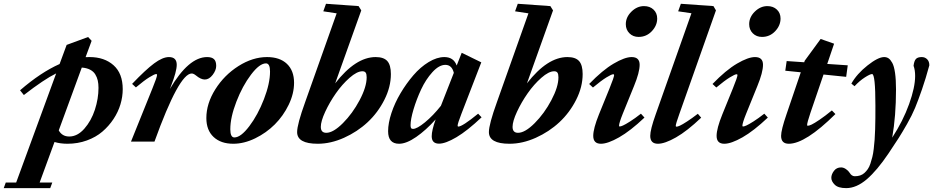

<svg xmlns="http://www.w3.org/2000/svg" viewBox="-148 -745 4909 1010"><path d="M207 11.2Q169.9 11.2 138.7 2L60.5 215.3H127L116.2 244.6H-128.4L-117.7 215.3H-63L147.5 -358.9Q84.5 -328.1 -22.5 -245.1L-42.5 -270Q66.4 -364.3 165.5 -408.2L202.6 -508.8L315.4 -550.3L334 -530.3L302.2 -444.3Q309.6 -444.8 323.2 -444.8Q400.9 -444.8 449.2 -401.9Q497.6 -358.9 497.6 -275.9Q497.6 -236.3 485.6 -196Q473.6 -155.8 449 -118.7Q424.3 -81.5 390.4 -52.5Q356.4 -23.4 308.8 -6.1Q261.2 11.2 207 11.2ZM370.1 -282.7Q370.1 -304.7 366.2 -321.8Q362.3 -338.9 353 -354Q343.8 -369.1 325.9 -378.4Q308.1 -387.7 282.2 -389.6L161.1 -59.1Q178.7 -26.9 216.3 -26.9Q259.3 -26.9 295.7 -68.1Q332 -109.4 351.1 -167.7Q370.1 -226.1 370.1 -282.7Z M541 0 653.8 -279.8Q678.2 -339.4 678.2 -351.1Q678.2 -355.5 673.8 -355.5Q665 -355.5 637.7 -338.6Q610.4 -321.8 566.9 -285.2L546.9 -303.7Q617.7 -377.9 662.6 -411.4Q707.5 -444.8 740.7 -444.8Q781.7 -444.8 781.7 -404.3Q781.7 -369.1 751.5 -292L745.6 -276.9Q844.2 -444.8 941.4 -444.8Q966.3 -444.8 977.8 -433.8Q989.3 -422.9 989.3 -398.4Q989.3 -375.5 970.7 -351.1Q952.1 -326.7 929.2 -326.7Q908.7 -326.7 882.8 -348.1Q870.1 -358.4 860.4 -358.4Q793.9 -358.4 664.6 0Z M1079.1 11.2Q1013.7 11.2 975.6 -24.4Q937.5 -60.1 937.5 -124Q937.5 -200.2 984.6 -275.1Q1031.7 -350.1 1106.4 -397.5Q1181.2 -444.8 1256.8 -444.8Q1323.7 -444.8 1361.3 -409.2Q1398.9 -373.5 1398.9 -309.6Q1398.9 -252.4 1370.6 -193.8Q1342.3 -135.3 1297.6 -90.6Q1252.9 -45.9 1194.3 -17.3Q1135.7 11.2 1079.1 11.2ZM1085 -22Q1118.7 -22 1163.6 -81.3Q1208.5 -140.6 1240.5 -223.4Q1272.5 -306.2 1272.5 -368.7Q1272.5 -411.6 1251 -411.6Q1217.3 -411.6 1172.4 -352.3Q1127.4 -293 1095.5 -210.2Q1063.5 -127.4 1063.5 -64.9Q1063.5 -22 1085 -22Z M1523.4 11.2Q1415 11.2 1415 -50.3Q1415 -90.8 1457.5 -208.5L1623 -674.8L1552.7 -685.5L1566.9 -725.1L1738.3 -712.9L1752.4 -690.4L1615.2 -306.6Q1722.7 -444.8 1828.1 -444.8Q1870.6 -444.8 1889.4 -423.8Q1908.2 -402.8 1908.2 -355.5Q1908.2 -287.6 1874 -220Q1839.8 -152.3 1785.9 -102.1Q1731.9 -51.8 1661.9 -20.3Q1591.8 11.2 1523.4 11.2ZM1568.4 -46.4Q1605 -46.4 1655.8 -97.2Q1706.5 -147.9 1743.7 -218Q1780.8 -288.1 1780.8 -338.4Q1780.8 -355.5 1775.6 -362.8Q1770.5 -370.1 1758.3 -370.1Q1730 -370.1 1690.9 -335.7Q1651.9 -301.3 1618.9 -254.2Q1585.9 -207 1562.7 -157Q1539.6 -106.9 1539.6 -77.6Q1539.6 -46.4 1568.4 -46.4Z M1951.2 11.2Q1893.6 11.2 1893.6 -54.7Q1893.6 -97.2 1911.1 -150.4Q1928.7 -203.6 1959 -254.6Q1989.3 -305.7 2026.4 -348.9Q2063.5 -392.1 2106.9 -418.5Q2150.4 -444.8 2189.5 -444.8Q2238.3 -444.8 2254.4 -400.4L2280.8 -467.3L2383.8 -417L2279.3 -146.5Q2259.3 -95.2 2259.3 -84Q2259.3 -79.1 2262.7 -79.1Q2284.2 -79.1 2367.2 -147L2385.3 -127.9Q2310.5 -57.1 2253.2 -23.2Q2195.8 10.7 2161.6 10.7Q2123 10.7 2123 -28.3Q2123 -59.1 2143.6 -116.7Q2092.3 -59.6 2041 -24.2Q1989.7 11.2 1951.2 11.2ZM2011.7 -86.4Q2011.7 -75.7 2014.4 -71.3Q2017.1 -66.9 2024.4 -66.9Q2045.4 -66.9 2087.9 -101.8Q2130.4 -136.7 2171.4 -188.5L2239.3 -361.8Q2229 -403.8 2194.8 -403.8Q2161.6 -403.8 2126.7 -365.5Q2091.8 -327.1 2067.4 -274.7Q2043 -222.2 2027.3 -169.7Q2011.7 -117.2 2011.7 -86.4Z M2532.2 11.2Q2423.8 11.2 2423.8 -50.3Q2423.8 -90.8 2466.3 -208.5L2631.8 -674.8L2561.5 -685.5L2575.7 -725.1L2747.1 -712.9L2761.2 -690.4L2624 -306.6Q2731.4 -444.8 2836.9 -444.8Q2879.4 -444.8 2898.2 -423.8Q2917 -402.8 2917 -355.5Q2917 -287.6 2882.8 -220Q2848.6 -152.3 2794.7 -102.1Q2740.7 -51.8 2670.7 -20.3Q2600.6 11.2 2532.2 11.2ZM2577.1 -46.4Q2613.8 -46.4 2664.6 -97.2Q2715.3 -147.9 2752.4 -218Q2789.6 -288.1 2789.6 -338.4Q2789.6 -355.5 2784.4 -362.8Q2779.3 -370.1 2767.1 -370.1Q2738.8 -370.1 2699.7 -335.7Q2660.6 -301.3 2627.7 -254.2Q2594.7 -207 2571.5 -157Q2548.3 -106.9 2548.3 -77.6Q2548.3 -46.4 2577.1 -46.4Z M3211.4 -550.8Q3182.1 -550.8 3163.1 -569.8Q3144 -588.9 3144 -617.7Q3144 -654.8 3173.6 -683.8Q3203.1 -712.9 3239.7 -712.9Q3270.5 -712.9 3289.8 -694.6Q3309.1 -676.3 3309.1 -647.5Q3309.1 -610.8 3280.8 -580.8Q3252.4 -550.8 3211.4 -550.8ZM3013.2 11.2Q2972.7 11.2 2972.7 -30.3Q2972.7 -68.8 3002.9 -143.6L3058.1 -279.3Q3082.5 -339.4 3082.5 -350.1Q3082.5 -354.5 3078.1 -354.5Q3069.3 -354.5 3042.2 -337.9Q3015.1 -321.3 2971.2 -284.7L2951.2 -303.2Q3021.5 -376 3080.1 -410.4Q3138.7 -444.8 3174.8 -444.8Q3216.8 -444.8 3216.8 -404.3Q3216.8 -364.3 3187 -292L3127.9 -146.5Q3108.4 -97.7 3108.4 -83.5Q3108.4 -79.6 3111.8 -79.6Q3117.7 -79.6 3129.6 -85Q3141.6 -90.3 3166.7 -106.2Q3191.9 -122.1 3223.6 -147L3242.2 -126.5Q3168 -56.2 3108.6 -22.5Q3049.3 11.2 3013.2 11.2Z M3313 11.2Q3272.5 11.2 3272.5 -30.3Q3272.5 -63 3301.3 -143.6L3489.3 -675.3L3419.4 -685.5L3433.6 -725.1L3605 -712.9L3618.2 -690.4L3425.8 -146Q3406.7 -93.3 3406.7 -82.5Q3406.7 -78.6 3411.1 -78.6Q3416.5 -78.6 3429 -84.2Q3441.4 -89.8 3466.3 -106Q3491.2 -122.1 3522.9 -146.5L3540.5 -126Q3466.8 -55.7 3408 -22.2Q3349.1 11.2 3313 11.2Z M3860.4 -550.8Q3831.1 -550.8 3812 -569.8Q3793 -588.9 3793 -617.7Q3793 -654.8 3822.5 -683.8Q3852.1 -712.9 3888.7 -712.9Q3919.4 -712.9 3938.7 -694.6Q3958 -676.3 3958 -647.5Q3958 -610.8 3929.7 -580.8Q3901.4 -550.8 3860.4 -550.8ZM3662.1 11.2Q3621.6 11.2 3621.6 -30.3Q3621.6 -68.8 3651.9 -143.6L3707 -279.3Q3731.4 -339.4 3731.4 -350.1Q3731.4 -354.5 3727.1 -354.5Q3718.3 -354.5 3691.2 -337.9Q3664.1 -321.3 3620.1 -284.7L3600.1 -303.2Q3670.4 -376 3729 -410.4Q3787.6 -444.8 3823.7 -444.8Q3865.7 -444.8 3865.7 -404.3Q3865.7 -364.3 3835.9 -292L3776.9 -146.5Q3757.3 -97.7 3757.3 -83.5Q3757.3 -79.6 3760.7 -79.6Q3766.6 -79.6 3778.6 -85Q3790.5 -90.3 3815.7 -106.2Q3840.8 -122.1 3872.6 -147L3891.1 -126.5Q3816.9 -56.2 3757.6 -22.5Q3698.2 11.2 3662.1 11.2Z M4001.5 11.2Q3960.9 11.2 3960.9 -30.3Q3960.9 -61 3989.3 -143.6L4064.5 -364.7L3982.9 -373L3990.2 -423.8L4082.5 -417.5L4085 -425.3L4168.9 -540L4239.7 -515.1L4203.6 -408.7L4311.5 -401.4L4303.2 -340.8L4184.1 -353L4115.2 -151.4Q4097.7 -99.6 4097.7 -86.9Q4097.7 -83.5 4101.6 -83.5Q4107.9 -83.5 4121.6 -89.8Q4135.3 -96.2 4163.8 -115.5Q4192.4 -134.8 4228 -164.1L4246.6 -145Q4088.9 11.2 4001.5 11.2Z M4303.2 244.6Q4261.2 244.6 4243.2 226.8Q4225.1 209 4225.1 190.4Q4225.1 172.4 4238.8 154.1Q4252.4 135.7 4276.4 135.7Q4289.1 135.7 4302 144.5Q4314.9 153.3 4320.8 163.1Q4332 182.1 4348.6 182.1Q4363.8 182.1 4376.5 178Q4389.2 173.8 4399.2 164.8Q4409.2 155.8 4417 144.5Q4424.8 133.3 4430.7 115.7Q4436.5 98.1 4440.9 80.8Q4445.3 63.5 4448.2 38.1Q4451.2 12.7 4452.9 -10Q4454.6 -32.7 4455.6 -64.9Q4456.5 -97.2 4456.8 -124.3Q4457 -151.4 4457 -189.5Q4457 -355.5 4439.5 -355.5Q4429.2 -355.5 4401.6 -337.9Q4374 -320.3 4347.2 -291.5L4330.6 -305.2Q4359.4 -356.4 4415.3 -400.6Q4471.2 -444.8 4502.9 -444.8Q4516.1 -444.8 4526.1 -438.2Q4536.1 -431.6 4545.7 -414.3Q4555.2 -397 4560.3 -361.6Q4565.4 -326.2 4565.4 -274.4Q4565.4 -135.3 4545.4 -21Q4602.5 -108.9 4634.3 -197.5Q4666 -286.1 4666 -345.2Q4666 -377 4657.7 -398.9Q4660.6 -423.8 4669.7 -434.3Q4678.7 -444.8 4700.7 -444.8Q4717.8 -444.8 4729.2 -433.3Q4740.7 -421.9 4740.7 -401.4Q4721.7 -331.5 4701.9 -274.4Q4682.1 -217.3 4665.8 -177.7Q4649.4 -138.2 4623.3 -92.5Q4597.2 -46.9 4579.6 -19.3Q4562 8.3 4526.4 61.5Q4465.3 152.3 4411.1 198.5Q4356.9 244.6 4303.2 244.6Z"/></svg>

Font: Elstob ExtraBold
Style: Italic
Weight: 800
Italic angle: -20°
Designer: Peter S. Baker
Version: Version 1.015